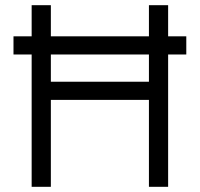

<svg xmlns="http://www.w3.org/2000/svg" viewBox="-20 -720 770 740"><path d="M32 -580H102V-700H176V-580H554V-700H628V-580H698V-510H628V0H554V-335H176V0H102V-510H32ZM554 -405V-510H176V-405Z"/></svg>

Font: Tilda Sans
Style: Regular
Weight: 400
Designer: ParaType Ltd
Foundry: ParaType Ltd
Version: Version 1.009